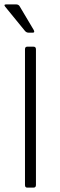

<svg xmlns="http://www.w3.org/2000/svg" viewBox="-24 -856 274 876"><path d="M126 -707H106Q96 -707 89 -716L0 -825Q-9 -836 5 -836H49Q62 -836 67 -825L130 -719Q136 -707 126 -707ZM140 -631V-12Q140 0 129 0H100Q90 0 90 -12V-631Q90 -643 100 -643H129Q140 -643 140 -631Z"/></svg>

Font: Rajdhani
Style: Regular
Weight: 400
Designer: Satya Rajpurohit, Jyotish Sonowal
Foundry: Indian Type Foundry
Version: Version 1.201 February 1, 2022